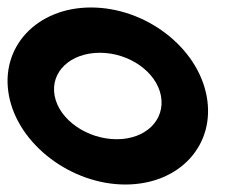

<svg xmlns="http://www.w3.org/2000/svg" viewBox="-49 -482 639 513"><path d="M-25 -226C0 -95 142 11 286 11C431 11 528 -95 503 -226C478 -357 339 -462 194 -462C50 -462 -50 -357 -25 -226ZM97 -226C85 -290 139 -341 218 -341C296 -341 369 -290 381 -226C393 -162 341 -110 263 -110C184 -110 109 -162 97 -226Z"/></svg>

Font: Charger EcoBlack
Style: OpObl
Weight: 1000
Designer: Jasper
Foundry: Cannot Into Space Fonts
Version: Version 1.1